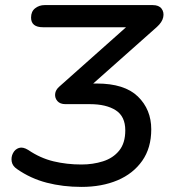

<svg xmlns="http://www.w3.org/2000/svg" viewBox="-20 -725 678 754"><path d="M300 9Q227 9 163.5 -7.5Q100 -24 47 -61Q29 -73 26 -90.5Q23 -108 31 -123.5Q39 -139 54.5 -144Q70 -149 91 -136Q138 -104 190 -91.5Q242 -79 300 -79Q345 -79 384.5 -91.5Q424 -104 448 -133.5Q472 -163 472 -213Q472 -268 434.5 -292Q397 -316 333 -316H237Q216 -316 205.5 -328Q195 -340 196.5 -356Q198 -372 213 -385L475 -618H149Q102 -618 102 -656Q102 -680 118 -692.5Q134 -705 155 -705H580Q604 -705 614.5 -691Q625 -677 621 -657.5Q617 -638 596 -619L346 -397H360Q469 -397 521.5 -346Q574 -295 574 -217Q574 -144 538.5 -93.5Q503 -43 441.5 -17Q380 9 300 9Z"/></svg>

Font: Nunito SemiBold
Style: Italic
Weight: 600
Italic angle: -9°
Designer: Vernon Adams
Foundry: Vernon Adams
Version: Version 3.601; ttfautohint (v1.8.2.53-6de2)